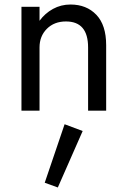

<svg xmlns="http://www.w3.org/2000/svg" viewBox="-20 -490 565 850"><path d="M370 -280Q370 -395 272 -395Q220 -395 187.5 -362.5Q155 -330 155 -280V0H75V-460H155V-398Q179 -431 214.5 -450.5Q250 -470 292 -470Q363 -470 406.5 -424.5Q450 -379 450 -290V0H370ZM266 60 346 90 236 340 178 319Z"/></svg>

Font: Von Book
Style: Regular
Weight: 400
Version: Version 4.000; ttfautohint (v1.8.4.7-5d5b)